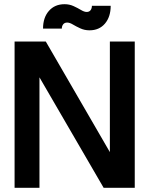

<svg xmlns="http://www.w3.org/2000/svg" viewBox="-20 -899 715 919"><path d="M49.8 0V-700.2H199.2L505.9 -170.9V-700.2H625V0H476.1L168.9 -528.8V0ZM186 -762.2Q186 -814.9 214.1 -846.9Q242.2 -878.9 289.1 -878.9Q312.5 -878.9 332.5 -869.6Q352.5 -860.4 367.9 -851.1Q383.3 -841.8 395 -841.8Q407.2 -841.8 413.6 -850.3Q419.9 -858.9 419.9 -871.1H509.8Q509.8 -818.4 482.4 -786.1Q455.1 -753.9 408.2 -753.9Q384.8 -753.9 364.5 -763.2Q344.2 -772.5 328.9 -781.7Q313.5 -791 301.8 -791Q289.1 -791 282.5 -782.7Q275.9 -774.4 275.9 -762.2Z"/></svg>

Font: Cakra Normal
Style: Regular
Weight: 400
Designer: Lucia Kollert, Vojtech Kollert
Foundry: OoM Type
Version: Version 1.000;Glyphs 3.1.1 (3148)